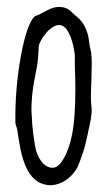

<svg xmlns="http://www.w3.org/2000/svg" viewBox="-20 -531 318 561"><path d="M81.5 -482.9C51.3 -458.5 24.9 -307.1 24.9 -194.3V-177.2C24.9 -170.9 25.4 -167 27.3 -162.1C28.3 -159.2 29.8 -156.2 30.3 -152.3C41 -80.1 53.2 6.8 126.5 10.3C170.4 9.3 200.2 -25.9 209.5 -49.3L212.4 -58.1V-57.1C219.7 -77.6 227.1 -95.7 231.9 -120.1C233.4 -127.9 235.8 -135.3 237.3 -143.1L236.8 -142.6C242.7 -168.5 249.5 -196.8 247.6 -215.3C246.1 -225.6 245.6 -238.3 245.6 -249.5C245.6 -264.6 246.6 -283.7 247.1 -299.3C247.6 -314.5 248 -330.1 248 -343.8C248 -356 247.6 -367.2 246.6 -376.5C244.1 -385.7 242.2 -396 240.7 -406.2C239.7 -416 238.3 -425.3 235.4 -434.6V-433.6C227.5 -460.9 214.8 -474.6 197.8 -487.8L191.9 -493.2C187 -498.5 181.2 -503.9 173.8 -506.8C166.5 -509.8 159.7 -510.7 152.3 -510.7C134.3 -510.7 120.1 -502 106.4 -494.6L106.9 -495.1C99.1 -490.7 90.3 -486.3 85.4 -484.9ZM94.2 -400.4C99.6 -416 113.8 -436 126.5 -446.3C136.2 -454.1 145 -458 152.3 -458C174.8 -458 189.5 -425.3 196.8 -383.3C199.2 -371.6 198.7 -359.9 198.7 -347.2C198.7 -340.3 198.7 -330.1 199.2 -322.8C199.7 -310.1 200.2 -293 200.2 -272.5C200.2 -228.5 198.2 -172.9 189.9 -134.8C181.2 -90.3 159.2 -42.5 136.2 -41C108.9 -38.6 88.9 -70.3 83.5 -99.6L81.5 -110.8C78.6 -127.4 75.7 -148.9 74.2 -168.5L72.8 -193.4C72.3 -200.7 71.8 -206.5 71.8 -213.4C71.8 -217.8 72.3 -223.1 72.3 -229C73.2 -259.3 79.1 -292 85.4 -322.8C87.4 -331.5 88.4 -340.3 89.8 -348.6V-348.1C91.3 -357.9 91.8 -370.1 92.3 -380.4C92.8 -389.6 93.3 -397.9 94.2 -400.9Z"/></svg>

Font: Amatic Mod Bold ONEptTWO
Style: Bold
Weight: 700
Designer: David Occhino Design
Foundry: David Occhino Design
Version: Version 1.2